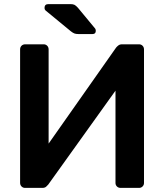

<svg xmlns="http://www.w3.org/2000/svg" viewBox="-20 -916 800 936"><path d="M102 0Q92 0 85 -7Q78 -14 78 -25V-675Q78 -686 85 -693Q92 -700 103 -700H193Q203 -700 210 -693Q217 -686 217 -675V-216L546 -684Q550 -689 557 -694.5Q564 -700 575 -700H658Q668 -700 675 -693Q682 -686 682 -675V-24Q682 -14 675 -7Q668 0 658 0H568Q557 0 550 -7Q543 -14 543 -24V-474L215 -16Q211 -11 204.5 -5.5Q198 0 186 0ZM362 -750Q350 -750 342.5 -753Q335 -756 326 -763L202 -865Q197 -870 197 -877Q197 -896 216 -896H323Q336 -896 343 -892.5Q350 -889 360 -878L442 -779Q447 -774 447 -766Q447 -750 431 -750Z"/></svg>

Font: Rubik Medium
Style: Regular
Weight: 500
Designer: Hubert and Fischer
Foundry: Hubert and Fischer
Version: Version 2.300; ttfautohint (v1.8.4.7-5d5b);gftools[0.9.30]